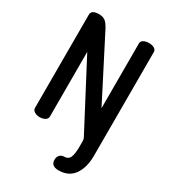

<svg xmlns="http://www.w3.org/2000/svg" viewBox="-227 -843 1047 1180"><g transform="rotate(30 297.0 -253.0)"><path d="M370 135Q401 135 411.5 110Q422 85 422 36V-5Q422 -21 411 -39L172 -494V-35Q172 -19 156.5 -9.5Q141 0 119 0Q98 0 82 -9.5Q66 -19 66 -35V-696Q66 -731 119 -731Q147 -731 164 -718.5Q181 -706 199 -671L421 -238V-697Q421 -714 436.5 -722.5Q452 -731 474 -731Q496 -731 511.5 -722.5Q527 -714 527 -697V36Q527 123 490.5 174Q454 225 383 225Q329 225 329 181Q329 160 340.5 147.5Q352 135 370 135Z"/></g></svg>

Font: Dosis
Style: SemiBold
Weight: 600
Designer: Edgar Tolentino, Pablo Impallari, Igino Marini
Foundry: Edgar Tolentino, Pablo Impallari, Igino Marini
Version: Version 1.007